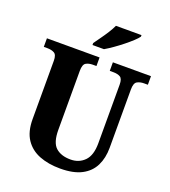

<svg xmlns="http://www.w3.org/2000/svg" viewBox="-165 -1050 1041 1179"><g transform="rotate(20 355.5 -460.5)"><path d="M365 10Q288 10 229 -13Q170 -36 136.5 -86Q103 -136 103 -218V-599Q103 -638 84.5 -648Q66 -658 40 -658H16V-714H360V-658H336Q310 -658 292 -647.5Q274 -637 274 -595V-210Q274 -127 309 -95.5Q344 -64 406 -64Q461 -64 497 -100.5Q533 -137 533 -216V-599Q533 -638 515.5 -648Q498 -658 471 -658H447V-714H696V-658H671Q645 -658 626.5 -647.5Q608 -637 608 -595V-214Q608 -147 583 -96.5Q558 -46 504.5 -18Q451 10 365 10ZM293 -784Q307 -804 325.5 -829.5Q344 -855 361 -882Q378 -909 388 -931H555V-921Q546 -908 525 -888.5Q504 -869 476.5 -847Q449 -825 420.5 -805Q392 -785 368 -771H293Z"/></g></svg>

Font: Noto Serif SemiCondensed ExtraBold
Style: Regular
Weight: 800
Width: 4
Designer: Monotype Design Team
Foundry: Monotype Imaging Inc.
Version: Version 2.015